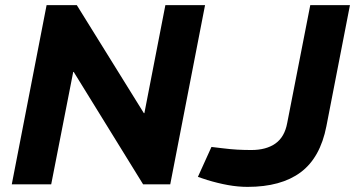

<svg xmlns="http://www.w3.org/2000/svg" viewBox="-20 -720 1387 750"><path d="M26 0 162 -700H280L542 -278H544L626 -700H781L645 0H539L268 -439H266L180 0ZM947 10Q910 10 871 3Q832 -4 789 -17L753 -29L806 -146L848 -141Q880 -137 906.5 -135.5Q933 -134 962 -134Q1020 -134 1056 -159.5Q1092 -185 1102 -240L1192 -700H1347L1255 -227Q1231 -104 1154.5 -47Q1078 10 947 10Z"/></svg>

Font: REM SemiBold
Style: Italic
Weight: 600
Italic angle: -11°
Designer: Octavio Pardo
Foundry: Ashler Design
Version: Version 1.005;gftools[0.9.28]